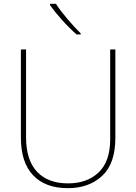

<svg xmlns="http://www.w3.org/2000/svg" viewBox="-20 -972 710 1002"><path d="M582 -714H555V-244Q555 -130 495 -72.5Q435 -15 335 -15Q231 -15 173.5 -75.5Q116 -136 116 -256V-714H89V-254Q89 -124 153 -57Q217 10 334 10Q444 10 513 -54Q582 -118 582 -252ZM272 -952H241V-945Q265 -911 303.5 -868Q342 -825 380 -792H401V-798Q370 -828 331 -874Q292 -920 272 -952Z"/></svg>

Font: Noto Sans Display Thin
Style: Regular
Weight: 250
Designer: Monotype Design Team
Foundry: Monotype Imaging Inc.
Version: Version 1.900